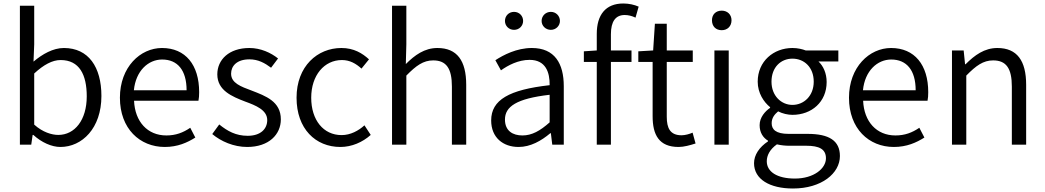

<svg xmlns="http://www.w3.org/2000/svg" viewBox="-20 -829 5985 1100"><path d="M326 13C450 13 561 -94 561 -279C561 -445 487 -554 346 -554C284 -554 223 -519 172 -476L176 -575V-796H94V0H159L167 -56H171C218 -13 276 13 326 13ZM314 -56C277 -56 225 -71 176 -115V-408C230 -458 280 -485 327 -485C435 -485 477 -401 477 -277C477 -141 408 -56 314 -56Z M924 13C998 13 1053 -12 1099 -41L1070 -97C1029 -69 987 -53 933 -53C825 -53 753 -132 748 -252H1117C1120 -266 1121 -283 1121 -301C1121 -457 1043 -554 908 -554C784 -554 667 -445 667 -269C667 -92 781 13 924 13ZM747 -312C758 -423 829 -488 909 -488C997 -488 1049 -427 1049 -312Z M1396 13C1521 13 1589 -59 1589 -145C1589 -248 1502 -279 1422 -310C1360 -333 1304 -353 1304 -407C1304 -451 1337 -489 1409 -489C1459 -489 1497 -468 1533 -441L1573 -494C1532 -527 1473 -554 1409 -554C1292 -554 1225 -487 1225 -403C1225 -311 1309 -276 1385 -247C1445 -225 1511 -199 1511 -141C1511 -91 1474 -51 1399 -51C1331 -51 1283 -78 1236 -116L1196 -61C1246 -19 1319 13 1396 13Z M1930 13C1995 13 2057 -14 2104 -56L2068 -111C2034 -80 1988 -55 1937 -55C1833 -55 1763 -141 1763 -269C1763 -398 1838 -485 1939 -485C1984 -485 2019 -465 2051 -436L2094 -489C2056 -524 2007 -554 1936 -554C1799 -554 1679 -450 1679 -269C1679 -91 1788 13 1930 13Z M2226 0H2308V-396C2364 -453 2405 -483 2462 -483C2537 -483 2569 -437 2569 -333V0H2651V-343C2651 -481 2599 -554 2486 -554C2412 -554 2356 -513 2305 -462L2308 -575V-796H2226Z M2951 13C3019 13 3081 -22 3133 -66H3136L3144 0H3210V-335C3210 -465 3158 -554 3027 -554C2940 -554 2864 -514 2818 -484L2850 -426C2891 -455 2949 -486 3014 -486C3107 -486 3130 -414 3129 -341C2897 -315 2794 -257 2794 -139C2794 -41 2862 13 2951 13ZM2973 -53C2918 -53 2873 -79 2873 -144C2873 -218 2938 -264 3129 -286V-128C3074 -79 3027 -53 2973 -53ZM2925 -658C2955 -658 2977 -681 2977 -709C2977 -738 2955 -761 2925 -761C2895 -761 2873 -738 2873 -709C2873 -681 2895 -658 2925 -658ZM3136 -658C3165 -658 3188 -681 3188 -709C3188 -738 3165 -761 3136 -761C3106 -761 3083 -738 3083 -709C3083 -681 3106 -658 3136 -658Z M3325 -474H3399V0H3480V-474H3598V-540H3480V-633C3480 -705 3506 -743 3559 -743C3579 -743 3600 -738 3621 -728L3639 -791C3614 -802 3583 -809 3551 -809C3449 -809 3399 -743 3399 -635V-540L3325 -535Z M3868 13C3898 13 3934 3 3965 -7L3948 -69C3930 -61 3905 -54 3885 -54C3820 -54 3800 -94 3800 -160V-474H3949V-540H3800V-693H3732L3722 -540L3637 -535V-474H3719V-163C3719 -57 3755 13 3868 13Z M4073 0H4155V-540H4073ZM4115 -656C4147 -656 4171 -678 4171 -713C4171 -746 4147 -768 4115 -768C4081 -768 4059 -746 4059 -713C4059 -678 4081 -656 4115 -656Z M4523 251C4687 251 4792 164 4792 65C4792 -23 4730 -62 4607 -62H4498C4424 -62 4401 -88 4401 -123C4401 -154 4418 -174 4438 -191C4463 -178 4494 -171 4520 -171C4630 -171 4716 -245 4716 -359C4716 -409 4697 -451 4669 -477H4783V-540H4596C4578 -547 4551 -554 4520 -554C4412 -554 4321 -478 4321 -361C4321 -296 4356 -244 4392 -215V-211C4364 -192 4332 -157 4332 -112C4332 -69 4352 -40 4380 -23V-19C4330 14 4300 59 4300 106C4300 198 4390 251 4523 251ZM4520 -228C4456 -228 4400 -280 4400 -361C4400 -444 4454 -493 4520 -493C4587 -493 4642 -444 4642 -361C4642 -280 4586 -228 4520 -228ZM4534 194C4432 194 4373 155 4373 95C4373 62 4390 27 4431 -2C4456 4 4482 6 4500 6H4599C4673 6 4712 25 4712 78C4712 136 4643 194 4534 194Z M5101 13C5175 13 5230 -12 5276 -41L5247 -97C5206 -69 5164 -53 5110 -53C5002 -53 4930 -132 4925 -252H5294C5297 -266 5298 -283 5298 -301C5298 -457 5220 -554 5085 -554C4961 -554 4844 -445 4844 -269C4844 -92 4958 13 5101 13ZM4924 -312C4935 -423 5006 -488 5086 -488C5174 -488 5226 -427 5226 -312Z M5434 0H5516V-396C5572 -453 5613 -483 5670 -483C5745 -483 5777 -437 5777 -333V0H5859V-343C5859 -481 5807 -554 5694 -554C5620 -554 5564 -513 5512 -461H5509L5501 -540H5434Z"/></svg>

Font: Noto Sans JP DemiLight
Style: Regular
Weight: 350
Designer: Ryoko NISHIZUKA 西塚涼子 (kana, bopomofo & ideographs); Paul D. Hunt (Latin, Greek & Cyrillic); Sandoll Communications 산돌커뮤니
Foundry: Adobe
Version: Version 2.004;hotconv 1.0.118;makeotfexe 2.5.65603